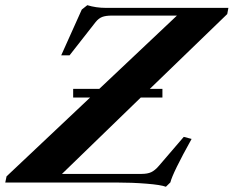

<svg xmlns="http://www.w3.org/2000/svg" viewBox="-82 -693 887 729"><path d="M195.8 -322.8V-355.5H294.9L589.8 -633.8H342.3Q319.8 -633.8 306.2 -628.7Q292.5 -623.5 281.2 -609.4L182.1 -482.9H150.4L228.5 -656.7L249.5 -673.3Q282.7 -663.1 319.8 -663.1H785.2L780.8 -639.6L486.8 -355.5H534.7V-322.8H452.6L153.3 -32.7H455.6Q478 -32.7 492.2 -39.3Q506.3 -45.9 521 -63L615.7 -173.3L645.5 -165.5Q573.7 -36.6 564.9 -0.5L547.9 16.1Q528.8 8.8 474.1 4.4Q419.4 0 359.9 0H-62L-57.1 -23.4L260.3 -322.8Z"/></svg>

Font: Elstob 14pt
Style: Bold Italic
Weight: 700
Italic angle: -20°
Designer: Peter S. Baker
Version: Version 1.015